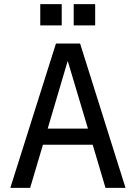

<svg xmlns="http://www.w3.org/2000/svg" viewBox="-20 -910 658 930"><path d="M491 0 429 -209H188L126 0H30L251 -699H368L588 0ZM211 -287H406L308 -615ZM175 -890H279V-787H175ZM337 -890H441V-787H337Z"/></svg>

Font: Fragment Mono
Style: Regular
Weight: 400
Monospace: yes
Designer: Wei Huang based on Nimbus Sans by URW Studio, based on Helvetica by Max Miedinger.
Foundry: Wei Huang
Version: Version 1.021; ttfautohint (v1.8.4.7-5d5b)